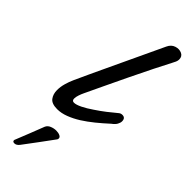

<svg xmlns="http://www.w3.org/2000/svg" viewBox="-305 -669 985 985"><g transform="rotate(45 187.5 -177.0)"><path d="M94.7 12.2Q54.7 12.2 39.8 -7.8Q24.9 -27.8 24.9 -56.6Q24.9 -80.6 32 -105.7Q39.1 -130.9 48.8 -151.9Q65.9 -189.9 83.5 -227.5Q101.1 -265.1 115.7 -296.4L263.7 -611.3Q274.9 -635.7 297.4 -643.1Q319.8 -650.4 338.6 -641.8Q357.4 -633.3 357.4 -610.8Q357.4 -602.1 353.3 -592.3Q349.1 -582.5 342.8 -571.3Q325.2 -538.1 298.1 -483.9Q271 -429.7 238.3 -361.8Q202.6 -287.1 178.5 -236.6Q154.3 -186 133.3 -141.1Q127.9 -129.9 122.8 -115Q117.7 -100.1 117.7 -88.4Q117.7 -72.3 131.8 -72.3Q147.5 -72.3 173.6 -85.2Q199.7 -98.1 228 -117.7Q256.8 -136.7 283.7 -157.5Q310.5 -178.2 333.5 -197.8Q341.3 -204.1 352.1 -204.1Q374.5 -204.1 374.5 -179.2Q374.5 -168.9 367.7 -156.2Q360.8 -143.6 343.8 -131.3Q312.5 -102.5 281 -76.9Q249.5 -51.3 217.8 -31.2Q186.5 -11.7 155.3 0.2Q124 12.2 94.7 12.2ZM63.5 291.5Q50.8 291.5 50.8 281.7Q50.8 277.8 52.2 275.9L83 198.7L113.3 121.1Q119.6 106.4 136.2 99.6Q152.8 92.8 168.9 92.8Q184.6 92.8 195.8 97.9Q207 103 207 112.3Q207 117.2 204.6 121.1L147.5 198.7L89.8 275.9Q77.6 291.5 63.5 291.5Z"/></g></svg>

Font: Damion
Style: Regular
Weight: 400
Designer: Vernon Adams
Foundry: Vernon Adams
Version: Version 1.100; ttfautohint (v1.8.4.7-5d5b)